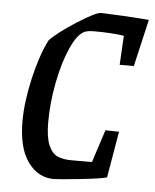

<svg xmlns="http://www.w3.org/2000/svg" viewBox="-48 -652 567 702"><g transform="rotate(5 235.5 -301.0)"><path d="M379 -428 385 -535Q343 -542 276 -542Q253 -542 241 -537Q214 -525 190 -471Q166 -417 151.5 -342Q137 -267 137 -196Q137 -141 149.5 -112Q162 -83 182.5 -74Q203 -65 233 -65H309L348 -185L398 -184L369 -14Q345 -7 268 1Q191 9 175 9Q118 9 80.5 -42Q43 -93 43 -193Q43 -262 63 -349.5Q83 -437 112 -494Q141 -525 208.5 -568Q276 -611 295 -611Q323 -610 372.5 -607.5Q422 -605 471 -601L431 -428Z"/></g></svg>

Font: Grenze
Style: Italic
Weight: 400
Italic angle: -10°
Designer: Renata Polastri
Foundry: Omnibus-Type
Version: Version 1.002; ttfautohint (v1.8)